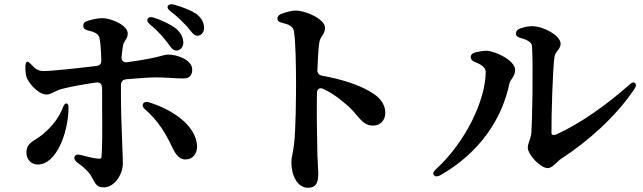

<svg xmlns="http://www.w3.org/2000/svg" viewBox="-20 -835 3040 908"><path d="M769 -637C788 -611 797 -596 814 -596C831 -596 847 -611 847 -633C847 -656 836 -678 816 -697C788 -719 751 -737 707 -752C692 -756 683 -754 678 -746C674 -738 678 -729 690 -719C729 -687 753 -657 769 -637ZM100 -520C100 -501 101 -479 107 -466C128 -423 170 -388 200 -388C213 -388 225 -394 240 -402C250 -407 264 -413 283 -417C323 -427 380 -437 436 -445C452 -447 462 -438 462 -421C462 -417 463 -412 463 -408V-319C464 -235 464 -132 460 -92C459 -85 453 -83 442 -85C420 -87 392 -94 362 -102C347 -106 337 -104 333 -94C329 -85 334 -75 346 -66C375 -46 396 -25 407 -9C413 0 415 4 418 10C433 37 439 51 472 51C520 51 561 -9 561 -62C561 -75 560 -111 558 -155C555 -226 552 -320 552 -378V-433C552 -448 560 -458 576 -460C631 -465 684 -469 717 -469C741 -469 760 -468 777 -467C783 -467 789 -466 795 -466C813 -465 829 -464 846 -464C872 -464 889 -474 889 -506C889 -552 818 -577 775 -577C767 -577 760 -575 747 -572C726 -566 686 -555 583 -541C565 -538 554 -547 555 -565C557 -586 559 -606 562 -621C564 -631 569 -638 575 -648C579 -653 584 -663 584 -677C584 -713 513 -748 464 -749C441 -749 415 -743 393 -736C379 -732 373 -723 374 -713C374 -701 381 -695 396 -691C426 -684 444 -676 450 -658C454 -643 458 -600 459 -550C460 -534 452 -525 436 -523C352 -513 227 -499 185 -499C160 -499 145 -511 129 -529C118 -540 112 -545 108 -543C104 -541 100 -534 100 -520ZM105 -113C105 -79 129 -57 159 -57C246 -57 302 -205 304 -322C305 -337 301 -345 295 -346C289 -347 283 -341 277 -326C260 -282 232 -241 179 -197C175 -194 167 -189 162 -185L153 -179C123 -160 105 -148 105 -113ZM667 -317C727 -264 760 -209 787 -154C804 -117 821 -81 858 -81C892 -81 914 -109 912 -148C904 -244 796 -316 685 -351C671 -355 662 -353 657 -345C652 -336 655 -327 667 -317ZM787 -781C828 -750 849 -725 866 -708C887 -682 897 -666 914 -666C935 -667 946 -686 945 -705C944 -731 931 -752 909 -769C881 -787 846 -801 803 -813C788 -817 779 -815 774 -807C770 -799 774 -791 787 -781Z M1292 -747C1292 -736 1300 -730 1315 -727C1345 -720 1366 -710 1370 -688C1378 -641 1380 -523 1380 -441C1380 -375 1379 -231 1371 -156C1369 -136 1366 -122 1363 -107C1360 -94 1358 -81 1358 -67C1358 -5 1387 53 1436 53C1473 53 1485 32 1485 -14C1485 -19 1485 -27 1484 -38C1484 -44 1483 -52 1483 -59C1483 -71 1482 -85 1481 -101V-110C1479 -191 1477 -308 1479 -396C1480 -415 1492 -423 1510 -414C1551 -394 1580 -373 1604 -352C1636 -327 1653 -307 1666 -291C1693 -260 1709 -241 1745 -241C1780 -241 1802 -268 1802 -300C1802 -349 1770 -379 1730 -402C1676 -434 1594 -461 1503 -477C1488 -480 1480 -489 1481 -505C1483 -551 1485 -599 1490 -634C1492 -648 1498 -657 1506 -669C1511 -677 1517 -687 1517 -704C1517 -744 1427 -785 1379 -785C1358 -785 1335 -778 1312 -770C1298 -765 1292 -757 1292 -747Z M2420 -676C2420 -665 2428 -659 2443 -655C2477 -646 2494 -634 2496 -617C2502 -520 2497 -260 2493 -208C2492 -197 2490 -188 2487 -180C2484 -169 2481 -162 2478 -152C2477 -147 2476 -142 2476 -137C2476 -104 2536 -40 2570 -40C2586 -40 2600 -54 2616 -69C2621 -75 2628 -81 2638 -87C2758 -165 2892 -282 2980 -414C2989 -427 2990 -436 2983 -442C2976 -448 2967 -445 2956 -434C2850 -340 2721 -248 2610 -199C2596 -194 2588 -197 2588 -206C2587 -279 2594 -511 2602 -565C2604 -579 2610 -587 2619 -598C2623 -604 2631 -613 2631 -629C2631 -667 2549 -711 2498 -711C2478 -711 2462 -708 2439 -700C2425 -695 2420 -686 2420 -676ZM2032 -7C2038 1 2048 1 2062 -6C2252 -114 2356 -278 2389 -440C2391 -448 2396 -456 2403 -466C2409 -475 2416 -487 2416 -504C2416 -550 2323 -593 2282 -595C2262 -595 2244 -591 2227 -587C2213 -583 2206 -575 2206 -565C2206 -555 2213 -547 2226 -542C2254 -531 2277 -516 2277 -496C2277 -367 2187 -168 2041 -34C2029 -23 2026 -14 2032 -7Z"/></svg>

Font: 寒蝉锦书宋Pro Soft
Style: Regular
Weight: 700
Designer: 寒蝉锦书宋{Warren} 思源宋体{Ryoko NISHIZUKA 西塚涼子 (kana & ideographs); Frank Grießhammer (Latin, Greek & Cyrillic); Wenlong ZHANG 
Foundry: Adobe & ChillType
Version: Version 2.000;Glyphs 3.1.1 (3135)